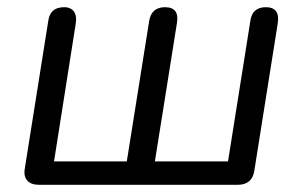

<svg xmlns="http://www.w3.org/2000/svg" viewBox="-20 -513 839 533"><path d="M88 0Q66 0 55.5 -12Q45 -24 49 -46L114 -455Q119 -493 158 -493Q177 -493 185.5 -480.5Q194 -468 190 -446L130 -65H332L394 -454Q400 -493 438 -493Q479 -493 471 -448L410 -65H613L675 -455Q680 -493 718 -493Q758 -493 751 -448L686 -39Q680 0 640 0Z"/></svg>

Font: Nunito
Style: Italic
Weight: 400
Italic angle: -9°
Designer: Vernon Adams
Foundry: Vernon Adams
Version: Version 3.601; ttfautohint (v1.8.2.53-6de2)